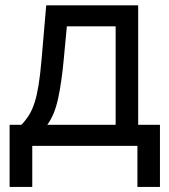

<svg xmlns="http://www.w3.org/2000/svg" viewBox="-20 -556 646 732"><path d="M16.6 156.7V-80.1H61.5Q78.1 -97.2 90.6 -117.2Q103 -137.2 111.8 -164.6Q120.6 -191.9 127 -231.2Q133.3 -270.5 138.2 -326.2L156.2 -535.6H506.8V-80.1H589.8V156.7H503.9V0H103V156.7ZM160.2 -80.1H420.9V-455.6H234.9L222.7 -326.2Q214.8 -241.7 201.4 -179.7Q188 -117.7 160.2 -80.1Z"/></svg>

Font: Inter 20pt
Style: Regular
Weight: 400
Version: Version 4.001;git-66647c0bb